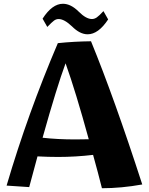

<svg xmlns="http://www.w3.org/2000/svg" viewBox="-20 -989 790 1019"><path d="M521 10Q500 -74 474 -167Q381 -156 289 -156Q236 -156 179 -159L135 4L15 -4Q128 -388 287 -760Q373 -769 463 -770Q586 -470 735 -10Q624 10 521 10ZM451 -250Q382 -502 328 -653Q282 -529 206 -258Q285 -249 380 -249Q429 -249 451 -250ZM362 -849Q321 -888 291 -888Q278 -888 266.5 -879.5Q255 -871 231 -846L206 -890Q257 -969 314 -969Q356 -969 398 -927Q437 -888 468 -888Q481 -888 493.5 -896.5Q506 -905 529 -930L554 -886Q502 -807 445 -807Q404 -807 362 -849Z"/></svg>

Font: Otomanopee
Style: Regular
Weight: 400
Designer: Das Ende der Wildnis
Foundry: Gutenberg Labo
Version: Version 3.000